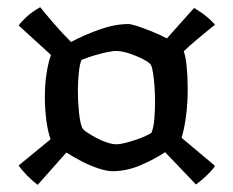

<svg xmlns="http://www.w3.org/2000/svg" viewBox="-20 -557 650 535"><path d="M85 -42Q70 -53 55 -68.5Q40 -84 32 -96L121 -169Q113 -191 109 -223Q105 -255 105 -287Q105 -321 109.5 -351Q114 -381 122 -404L32 -486Q39 -496 54 -510Q69 -524 92 -537Q109 -516 130.5 -491Q152 -466 178 -440Q213 -459 256.5 -474.5Q300 -490 338 -490Q345 -490 362 -484.5Q379 -479 401.5 -470Q424 -461 445 -450L521 -535Q544 -521 558.5 -508.5Q573 -496 579 -488Q555 -469 530 -448Q505 -427 492 -414Q497 -402 500 -373Q503 -344 503 -311Q503 -269 498.5 -234.5Q494 -200 486 -173L579 -95Q574 -86 563.5 -75.5Q553 -65 542.5 -56Q532 -47 526 -43L440 -133Q410 -113 371.5 -96.5Q333 -80 293 -80Q278 -80 255 -87.5Q232 -95 208.5 -107Q185 -119 165 -132ZM304 -155Q315 -155 330 -159Q345 -163 360 -168Q375 -173 386.5 -178.5Q398 -184 402 -187Q408 -201 410 -225Q412 -249 412 -272Q412 -295 410.5 -316.5Q409 -338 406.5 -353.5Q404 -369 401 -375Q399 -381 381.5 -390.5Q364 -400 342 -407.5Q320 -415 303 -415Q296 -415 283 -412.5Q270 -410 255 -406Q240 -402 227 -397.5Q214 -393 207 -390Q202 -378 199.5 -353.5Q197 -329 197 -305Q197 -275 200 -245Q203 -215 209 -201Q211 -196 222 -188.5Q233 -181 248 -173Q263 -165 278 -160Q293 -155 304 -155Z"/></svg>

Font: Texturina 12pt SemiBold
Style: Regular
Weight: 600
Designer: Guillermo Torres Carreño
Foundry: Omnibus-Type
Version: Version 1.002